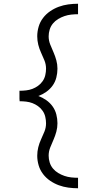

<svg xmlns="http://www.w3.org/2000/svg" viewBox="-20 -853 540 1026"><path d="M397 153Q371 153 345 149.5Q319 146 294.5 137Q270 128 248 113Q226 98 210 77Q194 56 186.5 30.5Q179 5 179 -21Q179 -44 184.5 -66Q190 -88 199.5 -108.5Q209 -129 217.5 -150Q226 -171 226 -194Q226 -211 222 -228.5Q218 -246 208 -260.5Q198 -275 183.5 -285.5Q169 -296 153 -302Q137 -308 119.5 -310Q102 -312 85 -312L84 -325V-368Q102 -368 119.5 -370Q137 -372 153 -378Q169 -384 183.5 -394.5Q198 -405 208 -419.5Q218 -434 222 -451.5Q226 -469 226 -486Q226 -509 217.5 -530Q209 -551 199.5 -571.5Q190 -592 184.5 -614Q179 -636 179 -659Q179 -685 186.5 -710.5Q194 -736 210 -757Q226 -778 248 -793Q270 -808 294.5 -817Q319 -826 345 -829.5Q371 -833 397 -833V-777Q379 -777 360.5 -775Q342 -773 324.5 -767Q307 -761 291 -751.5Q275 -742 263 -727.5Q251 -713 245.5 -695Q240 -677 240 -659Q240 -636 248.5 -615Q257 -594 266 -573.5Q275 -553 281 -531Q287 -509 287 -486Q287 -462 281 -438.5Q275 -415 261 -395.5Q247 -376 227 -362Q207 -348 185 -340Q207 -332 227 -318Q247 -304 261 -284.5Q275 -265 281 -241.5Q287 -218 287 -194Q287 -171 281 -149Q275 -127 266 -106.5Q257 -86 248.5 -65Q240 -44 240 -21Q240 -3 245.5 15Q251 33 263 47.5Q275 62 291 71.5Q307 81 324.5 87Q342 93 360.5 95Q379 97 397 97Z"/></svg>

Font: Iosevka Term Curly Light
Style: Regular
Weight: 300
Designer: Belleve Invis
Foundry: Belleve Invis
Version: Version 32.3.0